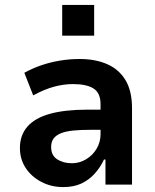

<svg xmlns="http://www.w3.org/2000/svg" viewBox="-20 -751 631 781"><path d="M237 10Q188 10 147.5 -11.5Q107 -33 84 -68.5Q61 -104 61 -149Q61 -201 91.5 -236Q122 -271 183 -288Q244 -305 336 -305H407V-223H350Q308 -223 278 -220Q248 -217 228 -209Q208 -201 198 -187.5Q188 -174 188 -153Q188 -119 212.5 -103Q237 -87 273 -87Q303 -87 330 -103Q357 -119 373 -146Q389 -173 389 -205V-327Q389 -373 360.5 -391Q332 -409 277 -409Q240 -409 200.5 -398.5Q161 -388 115 -363L79 -455Q114 -474 149.5 -486Q185 -498 224 -504.5Q263 -511 304 -511Q368 -511 416 -490Q464 -469 490.5 -425Q517 -381 517 -311V0H409V-102H403Q388 -70 365 -44.5Q342 -19 311 -4.5Q280 10 237 10ZM233 -606V-731H363V-606Z"/></svg>

Font: Nunito Sans 7pt SemiCondensed
Style: Bold
Weight: 700
Width: 4
Designer: Vernon Adams
Foundry: Vernon Adams
Version: Version 3.101;gftools[0.9.27]